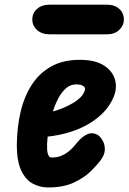

<svg xmlns="http://www.w3.org/2000/svg" viewBox="-20 -814 568 844"><path d="M190.5 10Q157 10 125.2 -6.2Q93.5 -22.5 73.5 -64Q53.5 -105.5 54 -181Q55 -256 70.8 -323Q86.5 -390 119.8 -441.5Q153 -493 205.8 -522.2Q258.5 -551.5 333.5 -551Q399 -550.5 436.8 -526.2Q474.5 -502 485.2 -465Q496 -428 479.5 -387.5Q464.5 -351.5 436.8 -322Q409 -292.5 371 -270Q333 -247.5 287 -233.2Q241 -219 189.5 -213.5Q189 -205.5 188.2 -197.2Q187.5 -189 187 -182Q186.5 -170 187.2 -155.8Q188 -141.5 192.8 -131.5Q197.5 -121.5 207.5 -121.5Q229.5 -121.5 247 -128.2Q264.5 -135 278.2 -145.5Q292 -156 301.8 -167Q311.5 -178 318 -186Q340.5 -214 364.5 -224.2Q388.5 -234.5 413 -218.5Q424 -209.5 432.8 -193Q441.5 -176.5 440.8 -155Q440 -133.5 422 -109Q407 -89 378.8 -61Q350.5 -33 304.8 -11.5Q259 10 190.5 10ZM212.5 -324Q235 -330 257.8 -339.5Q280.5 -349 300.8 -361Q321 -373 334.8 -387.2Q348.5 -401.5 353 -417.5Q356 -429 346 -436Q336 -443 314 -443Q290 -443 270.8 -426.5Q251.5 -410 237 -383Q222.5 -356 212.5 -324ZM199 -663Q164 -663 143 -682Q122 -701 122 -728.5Q122 -756.5 143 -775Q164 -793.5 199 -793.5H448.5Q484 -793.5 504.2 -775Q524.5 -756.5 524.5 -728.5Q524.5 -702 504.2 -682.5Q484 -663 448.5 -663Z"/></svg>

Font: Edu NSW ACT Hand Pre
Style: Regular
Weight: 400
Designer: Tina and Corey Anderson, Eben Sorkin, Mirko Velimirovic
Foundry: Sorkin Type Co.
Version: Version 2.000